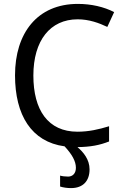

<svg xmlns="http://www.w3.org/2000/svg" viewBox="-20 -744 634 984"><path d="M151 -357C151 -536 237 -645 378 -645C437 -645 488 -626 530 -606L565 -682C513 -709 447 -724 379 -724C171 -724 57 -574 57 -358C57 -154 141 -17 311 6C349 47 369 82 369 116C369 145 352 161 329 161C314 161 298 159 288 156V212C304 217 324 220 344 220C406 220 439 183 439 124C439 74 408 36 377 10C445 9 491 0 539 -19V-97C487 -81 435 -69 377 -69C226 -69 151 -180 151 -357Z"/></svg>

Font: Noto Sans Thai
Style: Regular
Weight: 400
Designer: Monotype Design Team
Foundry: Monotype Imaging Inc.
Version: Version 1.901